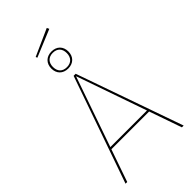

<svg xmlns="http://www.w3.org/2000/svg" viewBox="-300 -1078 1157 1157"><g transform="rotate(-45 278.5 -499.5)"><path d="M358.7 -999.4 187.6 -922.7 192 -912.6 365.7 -984.6ZM277.9 -879.1C233.7 -879.1 205 -850.1 205 -806.6C205 -763.6 232.6 -734.6 277.9 -734.6C322 -734.6 350.7 -763.6 350.7 -807.1C350.7 -850.1 323.1 -879.1 277.9 -879.1ZM277.9 -867.7C316 -867.7 337.1 -844.6 337.1 -807.1C337.1 -770.3 315.4 -746 277.8 -746C239.7 -746 218.6 -769.1 218.6 -806.6C218.6 -843.4 240.3 -867.7 277.9 -867.7ZM510.9 0H526.1L286.6 -680.9H269.1L30.7 0H45.1L117.1 -207H438.8ZM121.9 -220.6 277.8 -669 434 -220.6Z"/></g></svg>

Font: Fira Sans Hair
Style: Regular
Weight: 100
Designer: bBox Type GmbH & Carrois Corporate GbR & Edenspiekermann AG
Foundry: bBox Type GmbH & Carrois Corporate GbR & Edenspiekermann AG
Version: Version 4.300;PS 004.300;hotconv 1.0.88;makeotf.lib2.5.64775